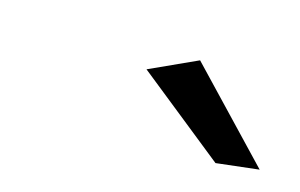

<svg xmlns="http://www.w3.org/2000/svg" viewBox="-36 -815 413 264"><g transform="rotate(15 171.0 -682.5)"><path d="M224 -748 342 -624 281 -617 156 -717Z"/></g></svg>

Font: TypoPRO Montserrat Alternates
Style: Italic
Weight: 300
Italic angle: -11.3°
Designer: Julieta Ulanovsky
Foundry: Julieta Ulanovsky
Version: Version 6.001